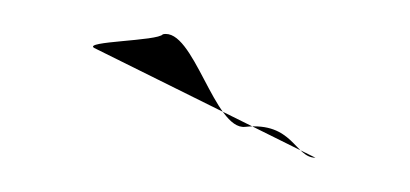

<svg xmlns="http://www.w3.org/2000/svg" viewBox="-20 -536 239 112"><path d="M35 -508C28 -512 72 -512 75 -516C93 -520 105 -460 123 -462C151 -465 152 -444 164 -444Z"/></svg>

Font: Interstorm
Style: Regular
Weight: 400
Version: Version 0.7